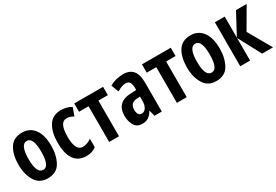

<svg xmlns="http://www.w3.org/2000/svg" viewBox="35 -1302 2963 2060"><g transform="rotate(-30 1516.0 -272.5)"><path d="M240 -555Q133 -555 84.5 -477Q36 -399 36 -274Q36 -156 85.5 -73Q135 10 238 10Q349 10 396 -74Q443 -158 443 -274Q443 -411 388 -483Q333 -555 240 -555ZM240 -452Q318 -452 318 -274Q318 -94 240 -94Q160 -94 160 -272Q160 -452 240 -452Z M839 -29V-133Q785 -95 732 -95Q642 -95 642 -270Q642 -449 730 -449Q772 -449 815 -423L850 -521Q795 -555 721 -555Q616 -555 567 -475.5Q518 -396 518 -270Q518 10 719 10Q790 10 839 -29Z M1240 -545H883V-442H1001V0H1123V-442H1240Z M1531 -205Q1531 -151 1510.5 -119.5Q1490 -88 1458 -88Q1406 -88 1406 -165Q1406 -249 1492 -254L1531 -256ZM1324 -511 1359 -419Q1422 -457 1469 -457Q1531 -457 1531 -363V-338L1464 -335Q1283 -328 1283 -159Q1283 -94 1312 -42Q1341 10 1409 10Q1456 10 1486.5 -10.5Q1517 -31 1541 -73H1544L1563 0H1653V-362Q1653 -555 1494 -555Q1397 -555 1324 -511Z M2079 -545H1722V-442H1840V0H1962V-442H2079Z M2327 -555Q2220 -555 2171.5 -477Q2123 -399 2123 -274Q2123 -156 2172.5 -73Q2222 10 2325 10Q2436 10 2483 -74Q2530 -158 2530 -274Q2530 -411 2475 -483Q2420 -555 2327 -555ZM2327 -452Q2405 -452 2405 -274Q2405 -94 2327 -94Q2247 -94 2247 -272Q2247 -452 2327 -452Z M2747 -284V-545H2625V0H2747V-280L2896 0H3031L2868 -286L3019 -545H2887Z"/></g></svg>

Font: Noto Sans UI Condensed
Style: Bold
Weight: 700
Width: 3
Designer: Monotype Design Team
Foundry: Monotype Imaging Inc.
Version: 1.001